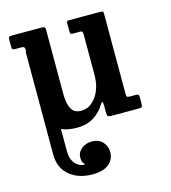

<svg xmlns="http://www.w3.org/2000/svg" viewBox="-115 -613 861 966"><g transform="rotate(-15 316.0 -130.0)"><path d="M362.5 175Q362.5 212.5 333.5 236.2Q304.5 260 249 260Q175 260 128.5 220.8Q82 181.5 82 112V-423.5H84.5V-430Q84.5 -442 81.2 -446Q78 -450 67.5 -450H35.5Q25 -450 21.5 -453Q18 -456 18 -466.5V-499Q18 -513 21 -516.5Q24 -520 37.5 -520H191.5Q202.5 -520 206.2 -516.8Q210 -513.5 210 -503V-169Q210 -118 225 -91Q240 -64 276 -64Q322.5 -64 354.5 -108.8Q386.5 -153.5 386.5 -223V-432Q386.5 -442.5 383.5 -446.2Q380.5 -450 373 -450H334.5Q327 -450 324 -452.5Q321 -455 321 -465.5V-505Q321 -514.5 323.2 -517.2Q325.5 -520 334.5 -520H497.5Q508 -520 510.2 -517Q512.5 -514 512.5 -503V-89Q512.5 -76 515.8 -73Q519 -70 530.5 -70H562.5Q571 -70 574.2 -66.8Q577.5 -63.5 577.5 -53V-19.5Q577.5 -8 574.2 -4Q571 0 560 0H416Q402.5 0 397.8 -4.2Q393 -8.5 393 -23.5V-62.5Q393 -91.5 379 -69Q359.5 -35 323.2 -11Q287 13 233 13Q184.5 13 153 -2V112Q153 144 162.8 162.8Q172.5 181.5 185.5 190.2Q198.5 199 209.2 201Q220 203 222 201.5Q225 199 217.2 192.2Q209.5 185.5 209.5 161Q209.5 136 231.8 117.5Q254 99 286 99Q321.5 99 342 120.8Q362.5 142.5 362.5 175Z"/></g></svg>

Font: Besley* Narrow Semi
Style: Regular
Weight: 600
Width: 4
Designer: Owen Earl
Foundry: indestructible type*
Version: Version 3.000; ttfautohint (v1.8.3)